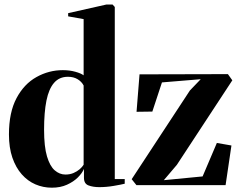

<svg xmlns="http://www.w3.org/2000/svg" viewBox="-20 -838 1086 869"><path d="M214.5 11.5Q175.5 11.5 140.5 -3.5Q105.5 -18.5 78.5 -49Q51.5 -79.5 36 -124.5Q20.5 -169.5 20.5 -229.5Q20.5 -329.5 54.8 -393.8Q89 -458 145 -489.2Q201 -520.5 264.5 -520.5Q295 -520.5 321 -513.2Q347 -506 358.5 -497V-751.5L288.5 -764V-778.5L461.5 -817.5H489.5L499.5 -806.5V-27.5H544.5V-6.5Q529 -2.5 495.5 3.2Q462 9 429.5 9Q401 9 380.5 1.2Q360 -6.5 360 -33.5V-73.5Q352 -54.5 332.5 -35Q313 -15.5 283.2 -2Q253.5 11.5 214.5 11.5ZM276 -48Q296.5 -48 312.8 -55Q329 -62 340.8 -72.2Q352.5 -82.5 358.5 -92.5V-451Q349.5 -468.5 331.2 -479.5Q313 -490.5 287.5 -490.5Q248.5 -490.5 224.8 -463.2Q201 -436 190.2 -382.8Q179.5 -329.5 179.5 -251Q179.5 -174 192.8 -129.8Q206 -85.5 228 -66.8Q250 -48 276 -48ZM888.5 -479.5 713 -465 669.5 -333 598 -332 611.5 -501.5 1011.5 -502.5 1031.5 -474.5 780.5 -92 721.5 -22.5 897 -39.5 961.5 -191 1027.5 -179.5 1001 0H597.5L576 -27L839.5 -428.5Z"/></svg>

Font: Merriweather 144pt
Style: Bold
Weight: 700
Version: Version 2.100